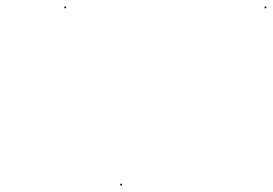

<svg xmlns="http://www.w3.org/2000/svg" viewBox="-20 -562 830 584"><path d="M176 -537V-542H181V-537ZM785 -537V-542H790V-537ZM346 2V-3H351V2Z"/></svg>

Font: FRB American Cursive Just Beginnings
Style: Italic
Weight: 400
Italic angle: -25°
Version: Version 2.0;Modular Font Editor K font №1